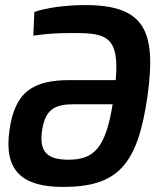

<svg xmlns="http://www.w3.org/2000/svg" viewBox="-20 -723 650 755"><path d="M316 -703C236 -703 160 -692 115 -676L111 -583C181 -592 203 -593 277 -593C399 -593 450 -577 435 -408H256C110 -408 38 -363 17 -209C-5 -53 66 12 227 12C440 12 521 -70 560 -345C595 -597 552 -703 316 -703ZM249 -95C165 -95 134 -127 145 -207C157 -293 195 -313 270 -313H423C395 -140 349 -95 249 -95Z"/></svg>

Font: Exo 2 Semi Bold
Style: Italic
Weight: 600
Italic angle: -8°
Designer: Natanael Gama
Version: Version 1.001;PS 001.001;hotconv 1.0.88;makeotf.lib2.5.64775